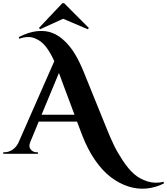

<svg xmlns="http://www.w3.org/2000/svg" viewBox="-48 -951 1033 1187"><path d="M337.4 -931.2 192.9 -778.3 199.7 -770 342.3 -835 495.1 -770 501.5 -777.8 348.6 -931.2ZM963.9 172.9 965.3 183.1Q912.6 209.5 856.7 214.6Q800.8 219.7 744.4 201.4Q688 183.1 636.5 143.8Q585 104.5 539.3 38.3Q493.7 -27.8 460.4 -114.3L428.2 -199.2H191.4L139.2 -72.8Q127.4 -44.9 141.6 -27.3Q155.8 -9.8 177.7 -9.8H186.5V0H-27.8V-9.8H-19Q3.4 -9.8 26.1 -23.4Q48.8 -37.1 64 -64.5L287.6 -572.8Q275.9 -598.6 263.9 -619.6Q252 -640.6 236.8 -660.6Q221.7 -680.7 204.3 -693.6Q187 -706.5 166.7 -714.6Q146.5 -722.7 122.1 -721.9Q97.7 -721.2 70.8 -711.4L68.4 -721.7Q128.4 -752.9 181.6 -758.3Q234.9 -763.7 276.1 -747.3Q317.4 -731 353.8 -695.3Q390.1 -659.7 416.5 -615.2Q442.9 -570.8 466.8 -513.2L611.8 -155.3Q634.8 -98.1 656 -54Q677.2 -9.8 711.2 41.7Q745.1 93.3 780.3 124.3Q815.4 155.3 863.5 170.4Q911.6 185.5 963.9 172.9ZM209 -241.7H412.6L343.3 -426.8Q331.5 -458 316.4 -500Z"/></svg>

Font: Cinzel Decorative Bold
Style: Regular
Weight: 700
Designer: Natanael Gama
Version: Version 1.001;PS 001.001;hotconv 1.0.56;makeotf.lib2.0.21325